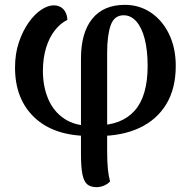

<svg xmlns="http://www.w3.org/2000/svg" viewBox="-20 -547 796 792"><path d="M379 225Q354 225 340 213.5Q326 202 320 172Q314 142 314 88V-305Q314 -412 360.5 -469.5Q407 -527 495 -527Q555 -527 602.5 -495Q650 -463 677.5 -406Q705 -349 705 -275Q705 -182 666 -117.5Q627 -53 555.5 -19.5Q484 14 386 14L379 -30Q481 -30 535 -90Q589 -150 589 -275Q589 -339 577 -386Q565 -433 542.5 -458.5Q520 -484 490 -484Q451 -484 436.5 -442.5Q422 -401 422 -330V77Q422 121 425 150.5Q428 180 434 201Q426 211 410.5 218Q395 225 379 225ZM351 14Q203 14 122.5 -62Q42 -138 42 -268Q42 -326 58 -373Q74 -420 98.5 -454.5Q123 -489 150.5 -507Q178 -525 202 -525Q227 -525 242 -508.5Q257 -492 258 -465Q229 -451 206 -421.5Q183 -392 170 -349.5Q157 -307 157 -254Q157 -190 179 -138.5Q201 -87 245 -57.5Q289 -28 354 -28Z"/></svg>

Font: Arima Thin SemiBold
Style: Regular
Weight: 600
Version: Version 1.100